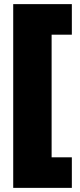

<svg xmlns="http://www.w3.org/2000/svg" viewBox="-20 -770 388 930"><path d="M44 140V-750H328V-602H230V-8H328V140Z"/></svg>

Font: Tektur ExtraBold
Style: Regular
Weight: 800
Designer: Adam Jagosz
Foundry: Adam Jagosz
Version: Version 1.005;gftools[0.9.30]